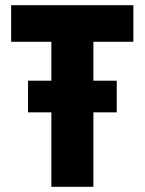

<svg xmlns="http://www.w3.org/2000/svg" viewBox="-20 -720 557 740"><path d="M178 0H340V-287H430V-409H340V-559H494V-700H23V-559H178V-409H88V-287H178Z"/></svg>

Font: Finlandica
Style: Bold
Weight: 700
Designer: Niklas Ekholm, Juho Hiilivirta, Jaakko Suomalainen
Foundry: Helsinki Type Studio
Version: Version 2.000;Glyphs 3.2 (3202)